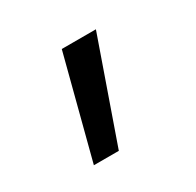

<svg xmlns="http://www.w3.org/2000/svg" viewBox="-68 -148 387 380"><g transform="rotate(-30 125.0 41.5)"><path d="M50 157 110 -74H188L107 157Z"/></g></svg>

Font: Red Hat Text VF
Style: Regular
Weight: 300
Designer: Pentagram, MCKL
Foundry: Pentagram, MCKL
Version: Version 1.023